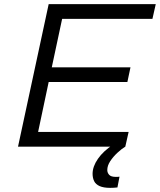

<svg xmlns="http://www.w3.org/2000/svg" viewBox="-20 -708 772 927"><path d="M67 0 215 -688H732L716 -617H280L230 -383H610L595 -312H215L164 -71H601L585 0ZM512 199Q480 199 461 190.5Q442 182 434.5 166.5Q427 151 427 131Q427 96 453 58.5Q479 21 528 -11L585 0Q568 10 547 29.5Q526 49 512 70.5Q498 92 498 113Q498 126 507 136Q516 146 539 146Q543 146 546.5 146Q550 146 557 145L547 197Q538 198 529 198.5Q520 199 512 199Z"/></svg>

Font: Saira Expanded
Style: Italic
Weight: 400
Width: 7
Italic angle: -12°
Designer: Hector Gatti with collaboration of the Omnibus-Type team
Foundry: Omnibus-Type
Version: Version 1.101